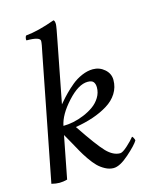

<svg xmlns="http://www.w3.org/2000/svg" viewBox="-104 -740 657 816"><g transform="rotate(-15 224.5 -332.0)"><path d="M317.4 -424.8Q346.7 -424.8 368.7 -405.5Q390.6 -386.2 390.6 -358.4Q390.6 -326.2 374 -299.8Q357.4 -273.4 327.9 -255.4Q298.3 -237.3 262.9 -225.3Q227.5 -213.4 184.6 -206.1Q249 -109.9 278.3 -79.8Q307.6 -49.8 337.9 -49.8Q348.6 -49.8 370.6 -69.6Q392.6 -89.4 404.3 -104.5Q406.2 -104.5 410.2 -97.2Q414.1 -89.8 414.1 -85.9Q403.8 -67.9 363.3 -32Q322.8 3.9 294.9 3.9Q276.4 3.9 258.3 -5.9Q240.2 -15.6 226.6 -29.3Q212.9 -43 197.5 -65.4Q182.1 -87.9 172.4 -105.5Q162.6 -123 148.4 -148.7Q134.3 -174.3 127 -186.5L90.8 0Q72.8 4.9 56.6 4.9Q41 4.9 21.5 0L127.9 -545.9Q136.7 -585.4 136.7 -597.7Q136.7 -616.2 77.1 -616.2Q75.2 -619.1 76.7 -626.5Q78.1 -633.8 81.1 -636.7Q134.8 -641.6 210 -668.9Q215.8 -665.5 215.8 -650.4Q215.8 -640.6 203.1 -577.1L152.3 -314.5L163.1 -327.1Q173.8 -339.8 189 -355.2Q204.1 -370.6 223.9 -387Q243.7 -403.3 268.8 -414.1Q293.9 -424.8 317.4 -424.8ZM282.2 -378.9Q241.7 -378.9 192.9 -325.4Q144 -272 134.8 -224.6Q155.3 -224.6 178.7 -229.2Q202.1 -233.9 226.3 -243.9Q250.5 -253.9 270 -267.8Q289.6 -281.7 302 -302Q314.5 -322.3 314.5 -345.7Q314.5 -361.3 307.6 -370.1Q300.8 -378.9 282.2 -378.9Z"/></g></svg>

Font: Amiri
Style: Slanted
Weight: 400
Italic angle: 9°
Designer: Khaled Hosny
Version: Version 000.107